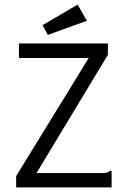

<svg xmlns="http://www.w3.org/2000/svg" viewBox="-20 -811 540 831"><path d="M50 -49 364 -560H62V-623H447V-574L138 -62H419Q435 -62 442.5 -64Q450 -66 456 -72H463V0H50ZM164 -702 316 -791 356 -721 187 -660Z"/></svg>

Font: Vazir Code
Style: Code
Weight: 400
Foundry: DejaVu fonts team - Redesigned by Saber Rastikerdar
Version: Version 1.1.2